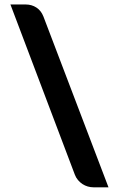

<svg xmlns="http://www.w3.org/2000/svg" viewBox="-20 -768 519 838"><path d="M25.5 -748.5H91.5Q118.5 -748.5 139 -735Q159.5 -721.5 169.5 -696L453.5 49.5H387.5Q375.5 49.5 363.2 46Q351 42.5 340.2 35.5Q329.5 28.5 320.5 18Q311.5 7.5 306.5 -6Z"/></svg>

Font: Lato
Style: Regular
Weight: 900
Designer: Lukasz Dziedzic with Adam Twardoch and Botio Nikoltchev
Foundry: tyPoland Lukasz Dziedzic
Version: Version 2.010; 2014-09-01; http://www.latofonts.com/; ttfaut